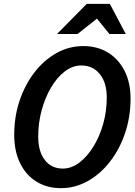

<svg xmlns="http://www.w3.org/2000/svg" viewBox="-20 -970 704 1000"><path d="M297 10Q225 10 170 -24Q115 -58 84.5 -120.5Q54 -183 54 -268Q54 -362 82 -445.5Q110 -529 159.5 -593Q209 -657 274 -693.5Q339 -730 414 -730Q488 -730 543.5 -695.5Q599 -661 630 -598.5Q661 -536 660 -450Q659 -357 630.5 -274Q602 -191 552 -127Q502 -63 436.5 -26.5Q371 10 297 10ZM307 -92Q352 -92 393 -123Q434 -154 466.5 -206.5Q499 -259 517.5 -325Q536 -391 536 -462Q536 -539 500 -584Q464 -629 403 -629Q358 -629 317.5 -598Q277 -567 246 -514.5Q215 -462 197 -396Q179 -330 179 -259Q179 -181 213.5 -136.5Q248 -92 307 -92ZM277 -793 432 -950H552L635 -793H550L485 -873L384 -793Z"/></svg>

Font: Instrument Sans SemiCondensed SemiBold Italic
Style: Regular
Weight: 600
Width: 4
Italic angle: -13°
Designer: Rodrigo Fuenzalida
Foundry: fragTYPE
Version: Version 1.000; ttfautohint (v1.8.4.7-5d5b);gftools[0.9.28]